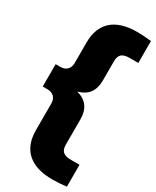

<svg xmlns="http://www.w3.org/2000/svg" viewBox="-260 -885 960 1182"><g transform="rotate(30 220.0 -294.0)"><path d="M203 -315.5Q255.5 -301 280.2 -266.5Q305 -232 305 -177.5V2.5Q305 38 322.8 53Q340.5 68 377.5 68H440V223.5Q387 230 340 230Q222 230 161.5 175.5Q101 121 101 17.5V-171Q101 -201.5 83.8 -218.8Q66.5 -236 36.5 -236H3V-395H36.5Q66 -395 83.5 -412.2Q101 -429.5 101 -459.5V-605.5Q101 -709 161.5 -763.5Q222 -818 340 -818Q387 -818 440 -811.5V-656H377.5Q340.5 -656 322.8 -641Q305 -626 305 -590.5V-453Q305 -398.5 280.2 -364.2Q255.5 -330 203 -315.5Z"/></g></svg>

Font: Encode Sans Expanded ExtraBold
Style: Regular
Weight: 800
Width: 7
Designer: Multiple Designers
Foundry: Impallari Type
Version: Version 2.000